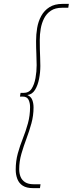

<svg xmlns="http://www.w3.org/2000/svg" viewBox="-20 -760 375 990"><path d="M61 115Q61 70 72 30.5Q83 -9 98 -46.5Q113 -84 124 -124Q135 -164 135 -208Q135 -230 127 -246Q119 -262 97 -262H83L86 -281H101Q129 -281 143 -302.5Q157 -324 163 -357.5Q169 -391 169 -424Q169 -453 167.5 -482.5Q166 -512 166 -549Q166 -582 171.5 -615.5Q177 -649 192.5 -677.5Q208 -706 235 -723Q262 -740 303 -740H335L332 -720H300Q265 -720 242.5 -705Q220 -690 207.5 -665.5Q195 -641 190 -612Q185 -583 185 -554Q185 -528 185.5 -506Q186 -484 187 -464Q188 -444 188 -420Q188 -387 181.5 -353.5Q175 -320 160.5 -296.5Q146 -273 121 -270Q140 -262 146.5 -244.5Q153 -227 153 -206Q153 -164 142 -124Q131 -84 116.5 -45.5Q102 -7 90.5 32.5Q79 72 79 113Q79 134 86 151.5Q93 169 109.5 179.5Q126 190 153 190H189L186 210H150Q117 210 97.5 197.5Q78 185 69.5 163Q61 141 61 115Z"/></svg>

Font: Georama ExtraCondensed Thin Thin
Style: Italic
Weight: 250
Italic angle: -9°
Version: Version 1.001